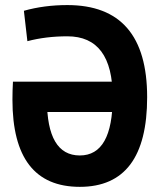

<svg xmlns="http://www.w3.org/2000/svg" viewBox="-20 -723 626 753"><path d="M293 9.8Q28.8 9.8 28.8 -332Q28.8 -350.6 29.3 -368.3Q29.8 -386 30.8 -402.8L165.5 -395Q164.1 -364.3 164.1 -332Q164.1 -113.3 293 -113.3Q421.9 -113.3 421.9 -341.8Q421.9 -580.6 244.1 -580.6Q160.1 -580.6 87.4 -561.5L73.7 -680.7Q153.3 -703.1 244.1 -703.1Q557.1 -703.1 557.1 -341.8Q557.1 9.8 293 9.8ZM30.8 -283.7V-402.8H498.5V-283.7Z"/></svg>

Font: Cascadia Mono
Style: Regular
Weight: 400
Monospace: yes
Designer: Aaron Bell
Foundry: Saja Typeworks
Version: Version 2102.003